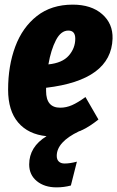

<svg xmlns="http://www.w3.org/2000/svg" viewBox="-20 -571 506 829"><path d="M466 -404Q460 -225 179 -192V-178Q179 -106 240 -106Q266 -106 291 -117Q316 -128 349 -152L405 -55Q369 -26 336 -10H335Q329 -6 321 -4Q225 42 225 102Q225 118 234 126.5Q243 135 259 135Q282 135 312 127L286 230Q256 238 224 238Q172 238 139 211Q106 184 106 139Q106 63 181 17Q102 9 58.5 -42Q15 -93 15 -184Q15 -287 46 -370Q77 -453 139.5 -502Q202 -551 294 -551Q374 -551 421 -510Q468 -469 466 -404ZM305 -404Q305 -439 275 -439Q243 -439 221.5 -397.5Q200 -356 189 -293Q249 -299 277 -331Q305 -363 305 -404Z"/></svg>

Font: Fira Sans Extra Condensed ExtraBold
Style: Italic
Weight: 800
Width: 3
Italic angle: -8°
Designer: Carrois Corporate & Edenspiekermann AG
Foundry: Carrois Corporate GbR & Edenspiekermann AG
Version: Version 4.203